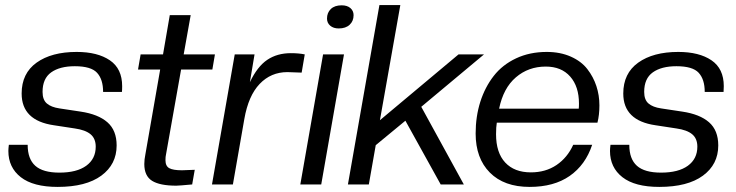

<svg xmlns="http://www.w3.org/2000/svg" viewBox="-20 -732 2920 762"><path d="M209 9.8Q111.8 9.8 62.5 -28.8Q13.2 -67.4 13.2 -132.8Q13.2 -141.6 15.1 -157.2H89.8Q89.8 -101.1 120.1 -74Q150.4 -46.9 215.8 -46.9Q284.7 -46.9 322.3 -74.2Q359.9 -101.6 359.9 -149.9Q359.9 -182.1 339.4 -199.2Q318.8 -216.3 276.9 -222.2L193.8 -234.9Q65.9 -253.4 65.9 -360.8Q65.9 -440.9 125.2 -483.4Q184.6 -525.9 284.2 -525.9Q367.2 -525.9 416 -492.7Q464.8 -459.5 464.8 -390.1Q464.8 -375 463.9 -367.2H389.2Q389.2 -417 365.2 -443.1Q341.3 -469.2 276.9 -469.2Q217.3 -469.2 183.1 -444.8Q148.9 -420.4 148.9 -367.2Q148.9 -335.9 166 -321.3Q183.1 -306.6 215.8 -301.8L299.8 -289.1Q369.6 -278.8 406.2 -246.8Q442.9 -214.8 442.9 -154.8Q442.9 -79.6 382.1 -34.9Q321.3 9.8 209 9.8Z M679.7 4.9Q614.3 4.9 583.5 -14.4Q552.7 -33.7 552.7 -81.1Q552.7 -98.6 557.1 -120.1L615.7 -456.1H527.8L538.1 -516.1H627L653.8 -671.9H736.8L709 -516.1H833L822.8 -456.1H698.7L638.7 -118.2Q636.7 -110.4 636.7 -96.2Q636.7 -72.8 651.9 -64.5Q667 -56.2 702.1 -56.2L752.9 -58.1L742.7 0Q690.4 4.9 679.7 4.9Z M904.3 0H821.3L911.6 -516.1H990.2L971.7 -405.8Q1001.5 -468.3 1040.8 -494.6Q1080.1 -521 1134.3 -521Q1166 -521 1189.5 -516.1L1177.2 -443.8L1120.6 -445.8Q1055.2 -445.8 1010.5 -398.9Q965.8 -352.1 949.7 -259.8Z M1254.9 0H1171.9L1262.2 -516.1H1345.2ZM1324.2 -619.1Q1303.2 -619.1 1290.5 -630.1Q1277.8 -641.1 1277.8 -658.2Q1277.8 -681.6 1293 -696.3Q1308.1 -710.9 1335.9 -710.9Q1357.9 -710.9 1370.6 -700Q1383.3 -689 1383.3 -671.9Q1383.3 -648.4 1367.7 -633.8Q1352.1 -619.1 1324.2 -619.1Z M1820.8 0H1729L1588.9 -252.9L1471.2 -155.8L1443.8 0H1360.8L1485.8 -711.9H1568.8L1487.8 -254.9L1799.8 -516.1H1900.9L1651.9 -308.1Z M2082 9.8Q1980.5 9.8 1924.1 -47.1Q1867.7 -104 1867.7 -202.1Q1867.7 -269.5 1886.2 -327.9Q1904.8 -386.2 1939.5 -430.7Q1974.1 -475.1 2028.3 -500.5Q2082.5 -525.9 2149.9 -525.9Q2203.6 -525.9 2245.4 -507.3Q2287.1 -488.8 2311 -457.8Q2335 -426.8 2346.9 -390.4Q2358.9 -354 2358.9 -314Q2358.9 -275.4 2351.1 -245.1H1951.7Q1948.7 -228 1948.7 -199.2Q1948.7 -126 1985.1 -86.9Q2021.5 -47.9 2086.9 -47.9Q2145.5 -47.9 2188.7 -77.1Q2231.9 -106.4 2254.9 -157.2H2330.1Q2303.7 -77.6 2241.2 -33.9Q2178.7 9.8 2082 9.8ZM2146 -467.8Q2077.1 -467.8 2027.3 -425Q1977.5 -382.3 1960.9 -300.8H2276.9Q2277.8 -307.6 2277.8 -320.8Q2277.8 -388.7 2242.9 -428.2Q2208 -467.8 2146 -467.8Z M2596.7 9.8Q2499.5 9.8 2450.2 -28.8Q2400.9 -67.4 2400.9 -132.8Q2400.9 -141.6 2402.8 -157.2H2477.5Q2477.5 -101.1 2507.8 -74Q2538.1 -46.9 2603.5 -46.9Q2672.4 -46.9 2710 -74.2Q2747.6 -101.6 2747.6 -149.9Q2747.6 -182.1 2727.1 -199.2Q2706.5 -216.3 2664.6 -222.2L2581.5 -234.9Q2453.6 -253.4 2453.6 -360.8Q2453.6 -440.9 2512.9 -483.4Q2572.3 -525.9 2671.9 -525.9Q2754.9 -525.9 2803.7 -492.7Q2852.5 -459.5 2852.5 -390.1Q2852.5 -375 2851.6 -367.2H2776.9Q2776.9 -417 2752.9 -443.1Q2729 -469.2 2664.6 -469.2Q2605 -469.2 2570.8 -444.8Q2536.6 -420.4 2536.6 -367.2Q2536.6 -335.9 2553.7 -321.3Q2570.8 -306.6 2603.5 -301.8L2687.5 -289.1Q2757.3 -278.8 2793.9 -246.8Q2830.6 -214.8 2830.6 -154.8Q2830.6 -79.6 2769.8 -34.9Q2709 9.8 2596.7 9.8Z"/></svg>

Font: Creato Display
Style: Italic
Weight: 400
Italic angle: -10°
Version: Version 1.000